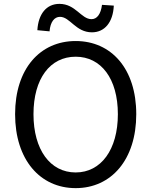

<svg xmlns="http://www.w3.org/2000/svg" viewBox="-20 -959 782 992"><path d="M371 13C555 13 684 -134 684 -369C684 -604 555 -747 371 -747C187 -747 58 -604 58 -369C58 -134 187 13 371 13ZM371 -68C239 -68 153 -186 153 -369C153 -553 239 -666 371 -666C502 -666 589 -553 589 -369C589 -186 502 -68 371 -68ZM455 -792C521 -792 564 -844 568 -930L507 -934C501 -886 481 -860 453 -860C399 -860 371 -939 287 -939C220 -939 178 -887 173 -803L236 -797C240 -846 261 -872 290 -872C342 -872 371 -792 455 -792Z"/></svg>

Font: Source Han Sans TC
Style: Regular
Weight: 400
Designer: Ryoko NISHIZUKA 西塚涼子 (kana, bopomofo & ideographs); Paul D. Hunt (Latin, Greek & Cyrillic); Sandoll Communications 산돌커뮤니
Foundry: Adobe
Version: Version 2.002;hotconv 1.0.116;makeotfexe 2.5.65601